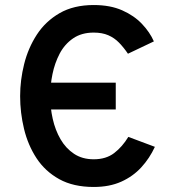

<svg xmlns="http://www.w3.org/2000/svg" viewBox="-20 -732 682 763"><path d="M91 -297V-403.5H440V-297ZM352.5 11Q271.5 11 215.5 -20Q159.5 -51 125.2 -103.2Q91 -155.5 75.5 -219.8Q60 -284 60 -350Q60 -413.5 76 -477.5Q92 -541.5 126.5 -594.5Q161 -647.5 217 -679.8Q273 -712 352.5 -712Q418 -712 465.5 -691Q513 -670 544.2 -637Q575.5 -604 591.5 -567.5L488.5 -518.5Q471.5 -543.5 453 -562.5Q434.5 -581.5 410.2 -592Q386 -602.5 352.5 -602.5Q304 -602.5 270.5 -579.5Q237 -556.5 217.2 -519Q197.5 -481.5 188.5 -437.2Q179.5 -393 179.5 -350Q179.5 -304.5 189.5 -259.8Q199.5 -215 220.5 -178.8Q241.5 -142.5 274.2 -120.8Q307 -99 352.5 -99Q401.5 -99 433.8 -123.8Q466 -148.5 490 -188L595.5 -148.5Q574.5 -103 541.5 -67Q508.5 -31 461.8 -10Q415 11 352.5 11Z"/></svg>

Font: Overpass SemiBold
Style: Regular
Weight: 600
Designer: Delve Withrington, Dave Bailey, Thomas Jockin
Foundry: Delve Fonts LLC
Version: Version 4.000